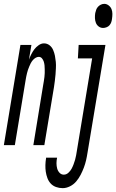

<svg xmlns="http://www.w3.org/2000/svg" viewBox="-62 -753 603 996"><path d="M-42 0 44 -520H101L88 -443Q93 -457 100 -471Q107 -485 116 -497Q125 -509 138.5 -518.5Q152 -528 166 -528Q182 -528 194.5 -518.5Q207 -509 213.5 -494Q220 -479 223 -463.5Q226 -448 227.5 -432Q229 -416 228 -399.5Q227 -383 226 -366.5Q225 -350 222.5 -333.5Q220 -317 218 -301L168 0H111L162 -312Q164 -322 165.5 -332.5Q167 -343 168.5 -353.5Q170 -364 170 -374Q170 -384 170 -394Q170 -404 169 -414Q168 -424 165 -433.5Q162 -443 155.5 -450.5Q149 -458 139 -458Q131 -458 122.5 -453Q114 -448 107.5 -440Q101 -432 97 -424Q93 -416 89.5 -407.5Q86 -399 83 -390.5Q80 -382 78 -373Q76 -364 74 -355Q72 -346 71 -338L15 0ZM473 -608Q460 -608 450 -615.5Q440 -623 435.5 -634.5Q431 -646 430.5 -659Q430 -672 432 -685Q434 -694 437 -702.5Q440 -711 446.5 -718Q453 -725 461.5 -729Q470 -733 479 -733Q491 -733 501.5 -725Q512 -717 516.5 -705.5Q521 -694 521 -681Q521 -668 519 -655Q518 -646 515 -637.5Q512 -629 506 -622Q500 -615 490.5 -611.5Q481 -608 473 -608ZM263 223Q245 223 228.5 217Q212 211 201 199Q190 187 184 171Q178 155 175.5 138Q173 121 173.5 103Q174 85 177 67V65H234V66Q231 80 231 94Q231 108 234.5 121Q238 134 247 143.5Q256 153 269 153Q282 153 292.5 143.5Q303 134 309 123Q315 112 319.5 100Q324 88 327.5 76Q331 64 333 52Q335 40 337 28L416 -450H342L346 -520H485L392 39Q389 59 384.5 78.5Q380 98 373 116.5Q366 135 356.5 153.5Q347 172 333.5 188Q320 204 301 213.5Q282 223 263 223Z"/></svg>

Font: Iosevka Term Curly Oblique
Style: Regular
Weight: 400
Italic angle: -9°
Designer: Belleve Invis
Foundry: Belleve Invis
Version: Version 32.3.0